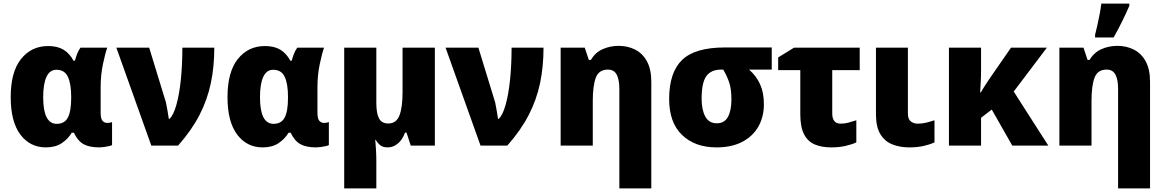

<svg xmlns="http://www.w3.org/2000/svg" viewBox="-20 -816 6525 1076"><path d="M237 10Q148 10 94 -62Q40 -134 40 -272Q40 -413 98 -485.5Q156 -558 250 -558Q302 -558 336 -537.5Q370 -517 392 -476H400Q404 -493 412 -513.5Q420 -534 431 -549H581Q570 -518 557 -457Q544 -396 544 -325V-185Q544 -150 555 -138.5Q566 -127 581 -127Q587 -127 595.5 -128.5Q604 -130 608 -132V-3Q604 0 590.5 3Q577 6 562 8Q547 10 537 10Q481 10 448.5 -8Q416 -26 394 -72H382Q362 -38 326.5 -14Q291 10 237 10ZM298 -122Q342 -122 360.5 -157.5Q379 -193 379 -268V-273Q379 -346 360.5 -385.5Q342 -425 296 -425Q259 -425 240.5 -385.5Q222 -346 222 -271Q222 -122 298 -122Z M632 -549H816L910 -242Q914 -224 918.5 -197Q923 -170 926 -150H930Q952 -170 968.5 -228.5Q985 -287 993.5 -370Q1002 -453 1002 -549H1181Q1181 -442 1161.5 -349.5Q1142 -257 1098 -171.5Q1054 -86 978 0H828Z M1452 10Q1363 10 1309 -62Q1255 -134 1255 -272Q1255 -413 1313 -485.5Q1371 -558 1465 -558Q1517 -558 1551 -537.5Q1585 -517 1607 -476H1615Q1619 -493 1627 -513.5Q1635 -534 1646 -549H1796Q1785 -518 1772 -457Q1759 -396 1759 -325V-185Q1759 -150 1770 -138.5Q1781 -127 1796 -127Q1802 -127 1810.5 -128.5Q1819 -130 1823 -132V-3Q1819 0 1805.5 3Q1792 6 1777 8Q1762 10 1752 10Q1696 10 1663.5 -8Q1631 -26 1609 -72H1597Q1577 -38 1541.5 -14Q1506 10 1452 10ZM1513 -122Q1557 -122 1575.5 -157.5Q1594 -193 1594 -268V-273Q1594 -346 1575.5 -385.5Q1557 -425 1511 -425Q1474 -425 1455.5 -385.5Q1437 -346 1437 -271Q1437 -122 1513 -122Z M2417 -549V0H2282L2258 -73H2250Q2235 -32 2209 -11Q2183 10 2153 10Q2127 10 2112.5 -1Q2098 -12 2085 -33H2083Q2085 -14 2087 21.5Q2089 57 2089 84V240H1909V-549H2089V-239Q2089 -181 2104 -152.5Q2119 -124 2156 -124Q2201 -124 2218.5 -169Q2236 -214 2236 -299V-549Z M2477 -549H2661L2755 -242Q2759 -224 2763.5 -197Q2768 -170 2771 -150H2775Q2797 -170 2813.5 -228.5Q2830 -287 2838.5 -370Q2847 -453 2847 -549H3026Q3026 -442 3006.5 -349.5Q2987 -257 2943 -171.5Q2899 -86 2823 0H2673Z M3447 -559Q3498 -559 3539.5 -538Q3581 -517 3605.5 -472.5Q3630 -428 3630 -358V240H3451V-317Q3451 -370 3436 -398Q3421 -426 3387 -426Q3336 -426 3319 -380.5Q3302 -335 3302 -250V0H3122V-549H3257L3280 -480H3291Q3316 -522 3357.5 -540.5Q3399 -559 3447 -559Z M4261 -232Q4261 -162 4230.5 -107.5Q4200 -53 4140.5 -21.5Q4081 10 3995 10Q3875 10 3802.5 -59.5Q3730 -129 3730 -261Q3730 -410 3802.5 -480Q3875 -550 4042 -550H4305V-426H4178Q4219 -390 4240 -343Q4261 -296 4261 -232ZM3912 -262Q3912 -201 3932.5 -163Q3953 -125 3997 -125Q4040 -125 4059.5 -161Q4079 -197 4079 -258Q4079 -317 4066.5 -354Q4054 -391 4033 -426H4022Q3965 -426 3938.5 -389.5Q3912 -353 3912 -262Z M4798 -549V-423H4644V-181Q4644 -123 4691 -123Q4713 -123 4734 -128.5Q4755 -134 4779 -142V-18Q4753 -6 4717.5 2Q4682 10 4639 10Q4586 10 4547 -6Q4508 -22 4486.5 -62.5Q4465 -103 4465 -176V-423H4341V-494L4430 -549Z M5068 -549V-180Q5068 -148 5084.5 -135.5Q5101 -123 5122 -123Q5147 -123 5168 -128Q5189 -133 5217 -142V-18Q5191 -6 5156 2Q5121 10 5076 10Q5024 10 4981.5 -6.5Q4939 -23 4914 -63.5Q4889 -104 4889 -176V-549Z M5847 -549 5661 -303 5855 0H5653L5538 -202L5478 -156V0H5298V-549H5478V-417Q5478 -382 5476 -352Q5474 -322 5473 -298H5477Q5486 -315 5500 -336.5Q5514 -358 5531 -383L5646 -549Z M6242 -559Q6293 -559 6334.5 -538Q6376 -517 6400.5 -472.5Q6425 -428 6425 -358V240H6246V-317Q6246 -370 6231 -398Q6216 -426 6182 -426Q6131 -426 6114 -380.5Q6097 -335 6097 -250V0H5917V-549H6052L6075 -480H6086Q6111 -522 6152.5 -540.5Q6194 -559 6242 -559ZM6117 -606V-621Q6123 -644 6130 -675.5Q6137 -707 6143 -738.5Q6149 -770 6152 -796H6309V-783Q6291 -742 6269.5 -698Q6248 -654 6221 -606Z"/></svg>

Font: Noto Sans Disp ExtBd
Style: Regular
Weight: 800
Designer: Monotype Design Team
Foundry: Monotype Imaging Inc.
Version: Version 2.000;GOOG;noto-source:20170915:90ef993387c0; ttfaut